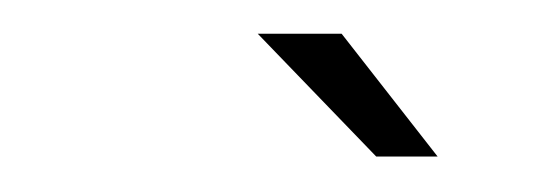

<svg xmlns="http://www.w3.org/2000/svg" viewBox="-20 -700 323 111"><path d="M197.5 -609.5H233L177.5 -680.5H129Z"/></svg>

Font: Anybody UltraCondensed Thin Light
Style: Italic
Weight: 300
Italic angle: -10°
Version: Version 1.111